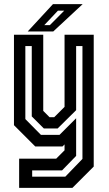

<svg xmlns="http://www.w3.org/2000/svg" viewBox="-20 -708 528 928"><path d="M150.5 0 47.5 -103V-540H189V-172L219.5 -141.5H242L292 -191.5V-540H433V97L330 200H72.5V59H251.5L292 18.5V-10L282 0ZM135.5 146H295.5L378.5 60V-485.5H348V-175.5L258.5 -87H192L133.5 -145.5V-485.5H102.5V-132.5L178 -56H267.5L348 -136.5V45.5L280 115.5H135.5ZM114 -556 236 -688H379.5L237.5 -556ZM194 -586.5H221L290.5 -656.5H260Z"/></svg>

Font: Tourney Condensed SemiBold
Style: Regular
Weight: 600
Width: 3
Designer: Tyler Finck
Foundry: Etcetera Type Co
Version: Version 1.010; ttfautohint (v1.8.3)